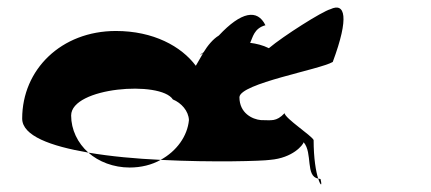

<svg xmlns="http://www.w3.org/2000/svg" viewBox="-20 -524 1126 502"><path d="M38 -214C38 -169 112 -142 211 -125C183 -150 166 -185 166 -222C166 -296 400 -314 432 -264C454 -255 473 -234 474 -210C470 -168 442 -129 400 -106C537 -99 666 -103 686 -106C746 -111 772 -145 774 -152C798 -124 778 -63 812 -57C806 -75 800 -110 800 -158C794 -170 726 -214 724 -228C702 -205 690 -210 662 -210C640 -212 606 -228 606 -270C608 -306 816 -342 850 -362C894 -480 882 -518 844 -500C822 -494 721 -430 683 -398C667 -406 650 -410 634 -412C641 -426 644 -450 674 -458C653 -501 611 -494 552 -431C537 -422 523 -405 512 -387C503 -382 504 -380 504 -380C506 -382 509 -384 511 -385C504 -373 497 -361 492 -352C454 -403 381 -443 283 -443C140 -443 38 -342 38 -214ZM211 -125C238 -101 277 -86 319 -86C349 -86 377 -93 400 -106C336 -109 269 -115 211 -125ZM812 -57C818 -38 823 -36 818 -56C816 -56 814 -57 812 -57Z"/></svg>

Font: Ampere
Style: SC
Weight: 400
Version: Version 1